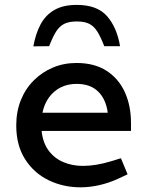

<svg xmlns="http://www.w3.org/2000/svg" viewBox="-20 -773 605 800"><path d="M315.6 7.5Q243.5 7.5 182.5 -22.1Q121.6 -51.7 84.7 -109.4Q47.7 -167.1 47.7 -250.6Q47.7 -308.2 66.9 -355.9Q86.1 -403.5 120.9 -438.2Q155.7 -472.8 200.9 -491.7Q246.2 -510.6 298.7 -510.6Q373.9 -510.6 424.4 -477.8Q474.9 -444.9 500.4 -388.4Q525.8 -331.8 525.8 -261.1V-227.5H153.4Q158.5 -178.7 182.1 -146.4Q205.6 -114.1 242.9 -98Q280.2 -81.8 325.3 -81.8Q353.4 -81.8 382.4 -86.7Q411.3 -91.6 440.7 -100.5L483.8 -113.7L511.6 -46.8L472.6 -28.4Q435 -11 394.6 -1.8Q354.2 7.5 315.6 7.5ZM156.9 -303.4H428.9Q421.7 -359.3 389.1 -391.4Q356.6 -423.5 299 -423.5Q262.7 -423.5 233.5 -409.1Q204.3 -394.6 184.4 -367.5Q164.6 -340.4 156.9 -303.4ZM300 -752.6Q384.9 -752.6 426 -705.7Q467.1 -658.7 480.2 -580.6H414.4Q399.8 -618.4 386 -640.7Q372.2 -662.9 352.7 -673.3Q333.2 -683.6 300 -683.6Q267 -683.6 247 -673.3Q227 -662.9 213.2 -640.7Q199.4 -618.4 184.8 -580.6L119 -579.9Q128.4 -632.5 148.9 -671.1Q169.3 -709.7 206.1 -731.1Q242.9 -752.6 300 -752.6Z"/></svg>

Font: REM Medium
Style: Regular
Weight: 500
Designer: Octavio Pardo
Foundry: Ashler Design
Version: Version 1.005;gftools[0.9.28]